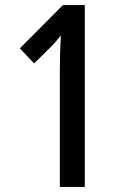

<svg xmlns="http://www.w3.org/2000/svg" viewBox="-20 -734 481 754"><path d="M313 0H215V-462Q215 -495 216 -528.5Q217 -562 219 -595Q212 -586 202 -574Q192 -562 176 -546L114 -485L58 -544L227 -714H313Z"/></svg>

Font: Noto Sans Georgian ExtraCondensed Medium
Style: Regular
Weight: 500
Width: 2
Designer: Monotype Design Team, Akaki Razmadze
Foundry: Google LLC
Version: Version 2.005; ttfautohint (v1.8.4.7-5d5b)